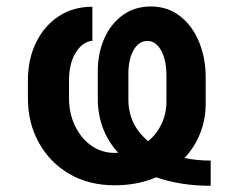

<svg xmlns="http://www.w3.org/2000/svg" viewBox="-20 -573 749 604"><path d="M642.8 11.4Q593 11.4 550.2 4.4Q507.5 -2.5 471.6 -15.3Q412.3 9.9 340.6 9.9Q259.2 9.9 197.8 -26.1Q136.4 -62.1 102.1 -124.3Q67.8 -186.4 67.8 -263.8V-320.3Q67.8 -386.4 93.2 -438.7Q118.6 -491.1 164.2 -521.5Q209.9 -551.8 270.6 -551.8V-444.6Q239.3 -441.8 218.2 -407.3Q197.1 -372.9 197.1 -320.3V-263.8Q197.1 -217 215.6 -177.9Q234 -138.8 266.5 -115.4Q299 -92 340.6 -92L351.9 -92.3Q287.6 -162.6 287.6 -263.8V-347.7Q287.6 -405.9 308.2 -452.2Q328.8 -498.6 366.5 -525.6Q404.1 -552.6 454.5 -552.6Q507.1 -552.6 545.8 -522.7Q584.5 -492.9 605.8 -442.1Q627.1 -391.3 627.1 -328.1V-247.9Q627.1 -197.4 609.7 -153.6Q592.3 -109.7 560.4 -76Q599.1 -67.8 642.8 -67.8ZM446 -128.9Q473 -150.9 488.3 -183.4Q503.6 -215.9 503.6 -253.6V-335.2Q503.6 -383.9 486.9 -414.1Q470.2 -444.2 443.9 -444.2Q416.9 -444.2 400.4 -415.7Q383.9 -387.1 383.9 -341.3V-259.2Q383.9 -181.1 446 -128.9Z"/></svg>

Font: Linik Sans SemiBold
Style: Regular
Weight: 600
Designer: Rasmus Andersson (font), Cristiano Sobral (main changes)
Foundry: rsms
Version: Version 3.018;June 1, 2022;FontCreator 14.0.0.2814 64-bit; t